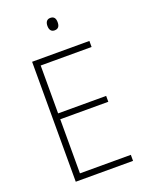

<svg xmlns="http://www.w3.org/2000/svg" viewBox="-166 -992 823 1074"><g transform="rotate(-20 245.0 -455.0)"><path d="M272 -910C250 -910 242 -893 242 -873C242 -851 251 -836 272 -836C295 -836 303 -851 303 -873C303 -894 296 -910 272 -910ZM434 0V-36H131V-358H417V-393H131V-678H434V-714H93V0Z"/></g></svg>

Font: Noto Sans Malayalam SemiCondensed ExtraLight
Style: Regular
Weight: 200
Width: 4
Designer: Jelle Bosma - Monotype Design Team
Foundry: Monotype Imaging Inc.
Version: Version 2.104